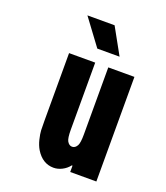

<svg xmlns="http://www.w3.org/2000/svg" viewBox="-164 -1029 995 1150"><g transform="rotate(20 333.5 -453.5)"><path d="M458.3 -750H316.4L192.7 -916.7H365.9ZM313.2 10.4Q243.5 10.4 200.5 -59.2Q184.9 -85.3 176.8 -119.1Q168.6 -153 167.6 -175.5Q166.7 -197.9 166.7 -238.9V-666.7H333.3V-238.9Q333.3 -186.2 343.1 -168Q355.5 -145.8 375 -145.8Q394.5 -145.8 406.9 -168Q416.7 -186.2 416.7 -238.9V-666.7H583.3V0H416.7V-40.4H412.1Q393.9 -16.9 367.2 -3.3Q340.5 10.4 313.2 10.4Z"/></g></svg>

Font: Monoid
Style: Bold
Weight: 700
Width: 4
Designer: Andreas Larsen (@larsenwork)
Version: Version 0.61